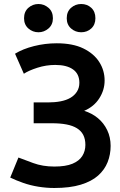

<svg xmlns="http://www.w3.org/2000/svg" viewBox="-20 -924 600 958"><path d="M251 14Q211 14 171 7.5Q131 1 95.5 -11.5Q60 -24 31 -38L72 -138Q98 -128 145.5 -110.5Q193 -93 251 -93Q308 -93 341.5 -107Q375 -121 390.5 -145.5Q406 -170 406 -201Q406 -230 395.5 -250.5Q385 -271 364 -284Q343 -297 312 -303Q281 -309 239 -309H148V-413H221Q254 -413 282.5 -418.5Q311 -424 331.5 -436Q352 -448 364 -467Q376 -486 376 -511Q376 -555 344.5 -577.5Q313 -600 256 -600Q210 -600 166.5 -586Q123 -572 99 -556L55 -656Q94 -680 149.5 -694Q205 -708 263 -708Q343 -708 395.5 -682.5Q448 -657 475 -615Q502 -573 502 -522Q502 -475 475.5 -433.5Q449 -392 400 -371Q439 -359 468.5 -334.5Q498 -310 515 -274.5Q532 -239 532 -196Q532 -153 517 -115Q502 -77 469.5 -48Q437 -19 383 -2.5Q329 14 251 14ZM385 -763Q356 -763 334.5 -782Q313 -801 313 -833Q313 -866 334.5 -885Q356 -904 385 -904Q415 -904 435.5 -885Q456 -866 456 -833Q456 -801 435.5 -782Q415 -763 385 -763ZM172 -763Q143 -763 121.5 -782Q100 -801 100 -833Q100 -866 121.5 -885Q143 -904 172 -904Q200 -904 222 -885Q244 -866 244 -833Q244 -801 222 -782Q200 -763 172 -763Z"/></svg>

Font: Ubuntu Sans Mono SemiBold
Style: Regular
Weight: 600
Monospace: yes
Designer: Dalton Maag Ltd
Foundry: Dalton Maag Ltd
Version: Version 1.006